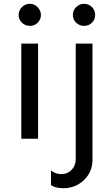

<svg xmlns="http://www.w3.org/2000/svg" viewBox="-20 -729 578 1009"><path d="M422 -593C438 -593 451.7 -598.5 463 -609.5C474.3 -620.5 480 -634 480 -650C480 -666.7 474.3 -680.7 463 -692C451.7 -703.3 438 -709 422 -709C406 -709 392.2 -703.3 380.5 -692C368.8 -680.7 363 -666.7 363 -650C363 -634 368.8 -620.5 380.5 -609.5C392.2 -598.5 406 -593 422 -593ZM137 -593C153 -593 166.7 -598.5 178 -609.5C189.3 -620.5 195 -634 195 -650C195 -666 189.2 -679.8 177.5 -691.5C165.8 -703.2 152.3 -709 137 -709C121 -709 107.2 -703.3 95.5 -692C83.8 -680.7 78 -666.7 78 -650C78 -634 83.8 -620.5 95.5 -609.5C107.2 -598.5 121 -593 137 -593ZM92 0H180V-500H92ZM313 260C355.7 260 391.8 245.7 421.5 217C451.2 188.3 466 153.3 466 112V-500H378V107C378 129.7 370.8 148.5 356.5 163.5C342.2 178.5 324.3 186 303 186C282.3 186 264 179.7 248 167V244C263.3 254.7 285 260 313 260Z"/></svg>

Font: Orkney
Style: Regular
Weight: 400
Designer: Samuel Oakes and Alfredo Marco Pradil
Foundry: Alfredo Marco Pradil
Version: 1.0; ttfautohint (v1.5)